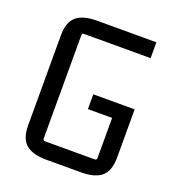

<svg xmlns="http://www.w3.org/2000/svg" viewBox="-121 -739 770 842"><g transform="rotate(20 264.5 -317.5)"><path d="M350 7H189Q124 7 93 -19.5Q62 -46 62 -108V-527Q62 -589 93 -615.5Q124 -642 189 -642H466V-568H155Q146 -568 146 -558V-77Q146 -67 155 -67H387Q397 -67 397 -77V-278L407 -264H284V-333H477V-108Q477 -46 446 -19.5Q415 7 350 7Z"/></g></svg>

Font: Gemunu Libre ExtraLight
Style: Regular
Weight: 400
Version: Version 1.100